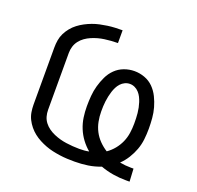

<svg xmlns="http://www.w3.org/2000/svg" viewBox="-130 -883 1060 1031"><g transform="rotate(20 400.0 -367.5)"><path d="M692 8Q655 8 618 2Q581 -4 546 -17Q511 -3 473.5 2.5Q436 8 398 8Q377 8 355.5 7Q334 6 313 3Q292 0 271.5 -4.5Q251 -9 231 -16.5Q211 -24 192 -34Q173 -44 156.5 -57Q140 -70 126.5 -86.5Q113 -103 103.5 -122Q94 -141 90.5 -162.5Q87 -184 87 -205V-530Q87 -552 90.5 -573Q94 -594 103.5 -613Q113 -632 126.5 -648.5Q140 -665 157 -678Q174 -691 193 -701Q212 -711 232 -718.5Q252 -726 273 -730.5Q294 -735 315 -738Q336 -741 357.5 -742Q379 -743 400 -743V-670Q381 -670 362 -668.5Q343 -667 324.5 -664.5Q306 -662 288 -657Q270 -652 252.5 -644.5Q235 -637 219.5 -626Q204 -615 192.5 -600Q181 -585 175.5 -567Q170 -549 170 -530V-205Q170 -186 175 -168Q180 -150 191.5 -135Q203 -120 218.5 -109Q234 -98 251.5 -90.5Q269 -83 287 -78Q305 -73 323.5 -70.5Q342 -68 360.5 -66.5Q379 -65 398 -65Q412 -65 426 -66Q440 -67 454 -70Q430 -90 411 -115.5Q392 -141 380 -170.5Q368 -200 363.5 -231Q359 -262 359 -294Q359 -324 361.5 -354Q364 -384 372 -412.5Q380 -441 393 -468.5Q406 -496 427.5 -517Q449 -538 477.5 -548.5Q506 -559 536 -559Q566 -559 594.5 -548.5Q623 -538 644 -517Q665 -496 678.5 -468.5Q692 -441 700 -412.5Q708 -384 710.5 -354Q713 -324 713 -294Q713 -263 709.5 -232.5Q706 -202 695.5 -173.5Q685 -145 668.5 -118.5Q652 -92 630 -71Q646 -68 662 -66.5Q678 -65 693 -65H709L713 8ZM542 -103Q565 -119 582.5 -140.5Q600 -162 611 -187Q622 -212 626 -239.5Q630 -267 630 -294Q630 -309 629.5 -323.5Q629 -338 627.5 -353Q626 -368 623 -382.5Q620 -397 615.5 -411Q611 -425 604.5 -438Q598 -451 588 -462Q578 -473 564.5 -479.5Q551 -486 536 -486Q521 -486 507.5 -479.5Q494 -473 484 -462Q474 -451 467.5 -438Q461 -425 456.5 -411Q452 -397 449 -382.5Q446 -368 444 -353Q442 -338 441.5 -323.5Q441 -309 441 -294Q441 -266 446.5 -237.5Q452 -209 465 -184Q478 -159 498 -138.5Q518 -118 542 -103Z"/></g></svg>

Font: Iosevka Etoile
Style: Regular
Weight: 400
Designer: Belleve Invis
Foundry: Belleve Invis
Version: Version 33.2.4